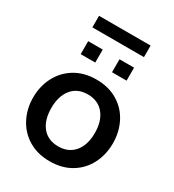

<svg xmlns="http://www.w3.org/2000/svg" viewBox="-196 -928 955 1051"><g transform="rotate(30 281.5 -402.5)"><path d="M29 -248Q29 -319 59.5 -378Q90 -437 147 -471.5Q204 -506 281 -506Q359 -506 416 -471.5Q473 -437 503 -378Q533 -319 533 -248Q533 -177 503 -118Q473 -59 416 -24.5Q359 10 281 10Q204 10 147 -24.5Q90 -59 59.5 -118Q29 -177 29 -248ZM419 -248Q419 -323 382.5 -367.5Q346 -412 281 -412Q216 -412 180 -367.5Q144 -323 144 -248Q144 -172 180 -128Q216 -84 281 -84Q346 -84 382.5 -128Q419 -172 419 -248ZM136 -665H228V-583H136ZM334 -665H426V-583H334ZM118 -815H444V-742H118Z"/></g></svg>

Font: Cabin SemiBold
Style: Regular
Weight: 600
Designer: Pablo Impallari
Foundry: Pablo Impallari. http://www.impallari.com Igino Marini. http://www.ikern.com
Version: Version 2.200